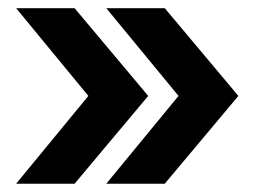

<svg xmlns="http://www.w3.org/2000/svg" viewBox="-20 -520 633 470"><path d="M19.5 -70.3 196.3 -285.2 19.5 -500H162.6L342.8 -285.2L162.6 -70.3ZM240.2 -70.3 417 -285.2 240.2 -500H383.3L563.5 -285.2L383.3 -70.3Z"/></svg>

Font: Inter Display Semi Bold
Style: Regular
Weight: 600
Designer: Rasmus Andersson
Foundry: rsms
Version: Version 4.000;git-37864ae